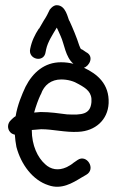

<svg xmlns="http://www.w3.org/2000/svg" viewBox="-20 -714 452 737"><path d="M155 -514 157 -524C163 -553 183 -583 198 -608C203 -598 207 -588 213 -575C227 -545 231 -495 262 -469C247 -473 231 -475 214 -475C151 -475 106 -436 78 -381C64 -351 47 -311 40 -268C33 -264 27 -258 23 -254C7 -240 8 -219 19 -207C23 -202 29 -199 37 -197C38 -182 40 -165 43 -150C61 -82 106 -22 166 -3C216 15 259 -12 292 -32L311 -43C350 -65 313 -124 278 -100L262 -89C254 -82 245 -77 235 -72C204 -58 175 -63 153 -84C125 -109 102 -155 102 -215C112 -216 125 -217 138 -218C184 -218 231 -205 281 -208C345 -211 394 -253 397 -318C400 -391 354 -430 302 -454C323 -460 343 -498 310 -514C306 -517 301 -520 297 -523C288 -527 291 -524 284 -540C275 -569 259 -607 247 -633V-634H246C240 -645 233 -694 198 -694C187 -694 179 -687 171 -677C164 -662 158 -650 148 -635L130 -604H129C114 -581 102 -557 96 -527C86 -486 149 -471 155 -514ZM136 -351 137 -352C149 -388 177 -409 215 -409C241 -409 264 -402 282 -391C313 -374 334 -359 331 -322C327 -275 295 -272 237 -275C207 -279 171 -284 137 -284H136C128 -283 121 -283 111 -282C118 -307 127 -332 136 -351Z"/></svg>

Font: Stray Cat
Style: ExBdCn
Weight: 800
Version: Version 1.0